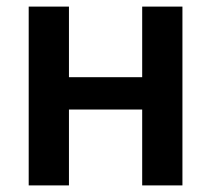

<svg xmlns="http://www.w3.org/2000/svg" viewBox="-20 -562 640 582"><path d="M67 0V-542H189V-328H411V-542H533V0H411V-230H189V0Z"/></svg>

Font: Noto Sans Mono SemiBold
Style: Regular
Weight: 600
Designer: Monotype Design Team
Foundry: Monotype Imaging Inc.
Version: Version 2.014; ttfautohint (v1.8.4.7-5d5b)